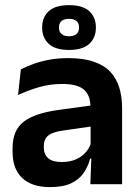

<svg xmlns="http://www.w3.org/2000/svg" viewBox="-20 -734 556 765"><path d="M466.5 0H340L344.5 -120L341 -131V-284.5L340.5 -306.5Q340.5 -354.5 314.2 -377Q288 -399.5 228.5 -399.5Q178 -399.5 133.8 -386.2Q89.5 -373 52 -355.5L63 -457.5Q85 -469 113.2 -479.2Q141.5 -489.5 176.5 -496Q211.5 -502.5 252 -502.5Q312 -502.5 353.5 -488.2Q395 -474 419.8 -447.5Q444.5 -421 455.5 -384.2Q466.5 -347.5 466.5 -303ZM179.5 11.5Q106.5 11.5 68.2 -25Q30 -61.5 30 -129V-143Q30 -214.5 74 -248.8Q118 -283 213.5 -296L352.5 -315L360 -232.5L232 -214Q190 -208.5 172.2 -194Q154.5 -179.5 154.5 -151.5V-146.5Q154.5 -119 171.8 -103.8Q189 -88.5 226 -88.5Q259 -88.5 282.5 -99Q306 -109.5 321.2 -126.8Q336.5 -144 343 -165.5L361 -102H339Q331 -70.5 313.2 -44.8Q295.5 -19 263.5 -3.8Q231.5 11.5 179.5 11.5ZM148 -623V-625.5Q148 -665 174 -689.2Q200 -713.5 255 -713.5Q310 -713.5 336 -689.2Q362 -665 362 -625.5V-623Q362 -584 336 -559.5Q310 -535 255 -535Q200 -535 174 -559.5Q148 -584 148 -623ZM215 -625V-623.5Q215 -607.5 225.2 -598.5Q235.5 -589.5 255 -589.5Q274.5 -589.5 284.8 -598.5Q295 -607.5 295 -623.5V-625Q295 -641.5 284.8 -650.2Q274.5 -659 255 -659Q235.5 -659 225.2 -650.2Q215 -641.5 215 -625Z"/></svg>

Font: Anek Kannada Medium SemiBold
Style: Regular
Weight: 600
Version: Version 1.003